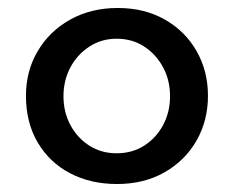

<svg xmlns="http://www.w3.org/2000/svg" viewBox="-20 -451 585 481"><path d="M45 -211Q45 -273 74.5 -323Q104 -373 156 -402Q208 -431 275 -431Q342 -431 393 -402Q444 -373 472.5 -323Q501 -273 501 -211Q501 -149 472.5 -99Q444 -49 392.5 -19.5Q341 10 273 10Q207 10 155.5 -17Q104 -44 74.5 -94Q45 -144 45 -211ZM139 -210Q139 -170 156.5 -137.5Q174 -105 204 -86Q234 -67 272 -67Q311 -67 341 -86Q371 -105 388.5 -137.5Q406 -170 406 -210Q406 -250 388.5 -282.5Q371 -315 341 -334.5Q311 -354 272 -354Q234 -354 203.5 -334Q173 -314 156 -281.5Q139 -249 139 -210Z"/></svg>

Font: Synthetic
Style: Regular
Weight: 400
Designer: Santiago Orozco
Foundry: Typemade
Version: Version 2.000; ttfautohint (v1.8.4.7-5d5b)